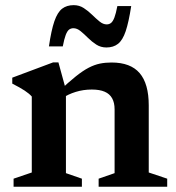

<svg xmlns="http://www.w3.org/2000/svg" viewBox="-20 -708 668 728"><path d="M230 -367.5V-51.5L290.5 -30.5V0H31.5V-30.5L100.5 -54V-342Q91 -353 73.5 -364.5Q56 -376 26.5 -391V-413.5L181.5 -471.5H201.5ZM354 -30.5 414.5 -51.5V-293.5Q414.5 -318.5 405.2 -335.2Q396 -352 377 -360.2Q358 -368.5 328 -368.5Q296 -368.5 267 -359.5Q238 -350.5 219 -337L203 -361.5Q240 -396.5 267.2 -418.2Q294.5 -440 316.2 -451.2Q338 -462.5 358.8 -466.8Q379.5 -471 403 -471Q475 -471 509.5 -430.8Q544 -390.5 544 -308.5V-54L614 -30.5V0H354ZM477.5 -685Q468 -623.5 456.5 -589.5Q445 -555.5 427.5 -541.8Q410 -528 383.5 -528Q362 -528 345 -539Q328 -550 313.5 -564.5Q299 -579 285.5 -590Q272 -601 258.5 -601Q249 -601 242 -595.8Q235 -590.5 229.2 -575.5Q223.5 -560.5 218 -532H165.5Q174.5 -593.5 186.2 -627.5Q198 -661.5 215.5 -675Q233 -688.5 259.5 -688.5Q280.5 -688.5 297.5 -677.5Q314.5 -666.5 329.2 -652Q344 -637.5 357.5 -626.5Q371 -615.5 384.5 -615.5Q394 -615.5 401 -621Q408 -626.5 413.8 -641.5Q419.5 -656.5 425 -685Z"/></svg>

Font: Newsreader SemiBold
Style: Regular
Weight: 600
Designer: Hugues Gentile
Foundry: Production Type
Version: Version 1.003